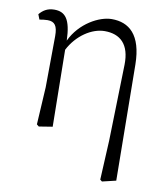

<svg xmlns="http://www.w3.org/2000/svg" viewBox="-82 -594 751 867"><g transform="rotate(10 293.5 -160.0)"><path d="M501 -342C499 -478 440 -525 361 -525C304 -525 217 -479 177 -394C174 -492 148 -522 98 -522C65 -522 45 -507 30 -489L39 -466C51 -468 64 -470 76 -470C109 -470 122 -452 122 -405L120 -170L110 2L120 10L182 0L177 -352C213 -422 280 -466 339 -466C410 -466 455 -426 453 -332L444 18L435 198L444 205L507 190Z"/></g></svg>

Font: Noto Serif CJK JP Light
Style: Regular
Weight: 300
Designer: Ryoko NISHIZUKA 西塚涼子 (kana & ideographs); Frank Grießhammer (Latin, Greek & Cyrillic); Wenlong ZHANG 张文龙 (bopomofo); San
Foundry: Adobe Systems Incorporated
Version: Version 1.001;PS 1.001;hotconv 16.6.54;makeotf.lib2.5.65590